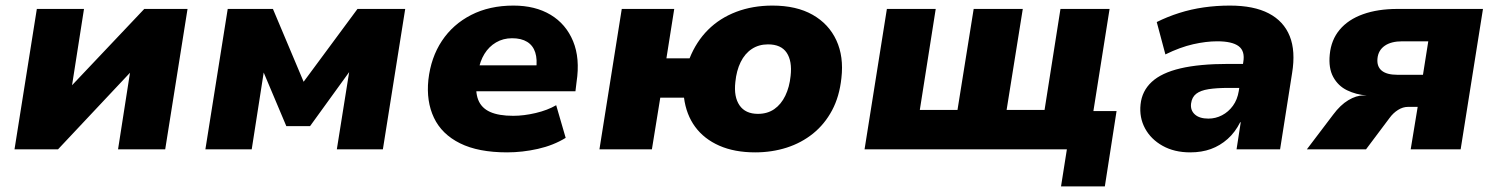

<svg xmlns="http://www.w3.org/2000/svg" viewBox="-20 -535 5366 688"><path d="M32 0 112 -503H281L237 -222H231L497 -503H652L572 0H403L447 -282H453L188 0Z M716 0 796 -503H958L1068 -242L1261 -503H1432L1352 0H1187L1232 -282H1235L1091 -83H1006L922 -282H926L882 0Z M1797 11Q1694 11 1628.5 -21.5Q1563 -54 1535 -113Q1507 -172 1515 -249Q1524 -329 1563.5 -388.5Q1603 -448 1668.5 -481.5Q1734 -515 1820 -515Q1898 -515 1953 -482Q2008 -449 2033.5 -387.5Q2059 -326 2046 -241L2042 -208H1660L1675 -301H1913L1901 -286Q1906 -322 1898 -347Q1890 -372 1869 -385Q1848 -398 1815 -398Q1783 -398 1757.5 -383Q1732 -368 1716 -342Q1700 -316 1694 -281L1689 -252Q1682 -207 1693.5 -177.5Q1705 -148 1736 -134Q1767 -120 1819 -120Q1857 -120 1899.5 -130Q1942 -140 1973 -158L2007 -41Q1963 -14 1907.5 -1.5Q1852 11 1797 11Z M2686 11Q2612 11 2557.5 -13Q2503 -37 2471 -80.5Q2439 -124 2431 -185H2346L2316 0H2128L2208 -503H2396L2368 -326H2451Q2475 -386 2517 -428Q2559 -470 2618 -492.5Q2677 -515 2748 -515Q2834 -515 2892 -482Q2950 -449 2977 -390.5Q3004 -332 2995 -255Q2988 -189 2961.5 -139.5Q2935 -90 2893.5 -56.5Q2852 -23 2799 -6Q2746 11 2686 11ZM2696 -127Q2730 -127 2754.5 -144Q2779 -161 2794 -192Q2809 -223 2813 -263Q2819 -316 2799 -346Q2779 -376 2732 -376Q2699 -376 2674 -359.5Q2649 -343 2634 -312.5Q2619 -282 2615 -241Q2609 -188 2630 -157.5Q2651 -127 2696 -127Z M3782 133 3803 0H3078L3158 -503H3333L3276 -141H3411L3469 -503H3645L3587 -141H3723L3780 -503H3956L3898 -137H3981L3939 133Z M4245 11Q4188 11 4146 -12.5Q4104 -36 4083 -75Q4062 -114 4067 -161Q4072 -209 4107 -241.5Q4142 -274 4210 -290Q4278 -306 4382 -306H4454L4441 -220H4383Q4340 -220 4311 -215.5Q4282 -211 4266.5 -199Q4251 -187 4248 -164Q4245 -140 4261.5 -125Q4278 -110 4310 -110Q4336 -110 4359 -122Q4382 -134 4398 -156Q4414 -178 4419 -209L4435 -312Q4442 -352 4418.5 -369.5Q4395 -387 4342 -387Q4302 -387 4255.5 -376.5Q4209 -366 4156 -340L4125 -456Q4163 -475 4205.5 -488.5Q4248 -502 4293.5 -508.5Q4339 -515 4387 -515Q4473 -515 4526.5 -487Q4580 -459 4601.5 -405.5Q4623 -352 4610 -273L4567 0H4411L4426 -97H4424Q4406 -61 4379 -37Q4352 -13 4319 -1Q4286 11 4245 11Z M4663 0 4757 -124Q4783 -159 4811.5 -176Q4840 -193 4865 -193H4877Q4839 -196 4807 -211.5Q4775 -227 4757.5 -259Q4740 -291 4745 -340Q4750 -392 4780.5 -428.5Q4811 -465 4864 -484Q4917 -503 4988 -503H5294L5214 0H5035L5060 -152H5025Q5007 -152 4989.5 -141Q4972 -130 4959 -112L4875 0ZM4987 -267H5079L5098 -387H5005Q4965 -387 4942 -371Q4919 -355 4916 -326Q4913 -297 4931 -282Q4949 -267 4987 -267Z"/></svg>

Font: Nunito Sans 8pt Black
Style: Italic
Weight: 900
Italic angle: -9°
Version: Version 3.101;gftools[0.9.27]